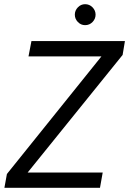

<svg xmlns="http://www.w3.org/2000/svg" viewBox="-20 -896 616 916"><path d="M1 0 13 -66 464 -627H116L130 -700H576L565 -634L112 -73H470L457 0ZM386 -776Q366 -776 351.5 -791Q337 -806 337 -826Q337 -846 351.5 -861Q366 -876 386 -876Q407 -876 421.5 -861Q436 -846 436 -826Q436 -806 421.5 -791Q407 -776 386 -776Z"/></svg>

Font: DM Sans 12pt
Style: Italic
Weight: 400
Italic angle: -10°
Version: Version 4.004;gftools[0.9.30]